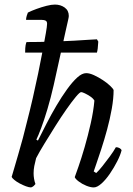

<svg xmlns="http://www.w3.org/2000/svg" viewBox="-20 -820 581 840"><path d="M90 -590Q90 -612 92 -622Q94 -632 96 -636Q118 -636 152.5 -636.5Q187 -637 227 -638.5Q267 -640 304 -642Q341 -644 368.5 -646Q396 -648 404 -648L410 -638Q409 -619 407.5 -607.5Q406 -596 404 -590ZM116 0Q107 0 93.5 -5Q80 -10 66 -17.5Q52 -25 42.5 -33Q33 -41 31 -46Q35 -59 42.5 -85Q50 -111 60 -145Q70 -179 80 -216Q90 -253 98 -287Q111 -337 123.5 -391.5Q136 -446 147 -499Q158 -552 166.5 -597.5Q175 -643 180.5 -674.5Q186 -706 186 -716Q186 -726 180 -729.5Q174 -733 163 -733H94Q94 -741 97 -751Q100 -761 102 -765Q118 -773 140 -781Q162 -789 183.5 -794.5Q205 -800 220 -800Q245 -800 263 -787Q281 -774 281 -750Q281 -745 277.5 -730Q274 -715 268 -688L215 -448Q202 -391 187.5 -342.5Q173 -294 160 -259.5Q147 -225 139 -209L146 -205Q163 -239 183.5 -279Q204 -319 227 -358Q250 -397 273.5 -429.5Q297 -462 318 -481Q339 -500 357 -500Q372 -500 391.5 -491Q411 -482 430 -469.5Q449 -457 462 -444.5Q475 -432 477 -426Q477 -389 469 -344Q461 -299 448.5 -253Q436 -207 423 -167.5Q410 -128 401 -102Q392 -76 390 -70L401 -63Q412 -73 428 -93Q444 -113 460.5 -135.5Q477 -158 487 -176Q496 -176 503 -172Q510 -168 512 -163Q507 -142 493 -114.5Q479 -87 461 -60.5Q443 -34 424 -17Q405 0 390 0Q376 0 357.5 -7.5Q339 -15 324.5 -26Q310 -37 307 -45Q311 -56 323.5 -91.5Q336 -127 350.5 -177Q365 -227 377 -280.5Q389 -334 393 -380Q387 -390 375 -398Q363 -406 351.5 -411.5Q340 -417 335 -417Q329 -417 311.5 -396Q294 -375 270.5 -341.5Q247 -308 222.5 -269Q198 -230 175 -192.5Q152 -155 138 -128Q133 -109 130 -93.5Q127 -78 127 -62Q127 -50 129 -38Q131 -26 135 -15Q132 -11 128 -7Q124 -3 116 0Z"/></svg>

Font: Texturina Medium 12pt
Style: Italic
Weight: 400
Italic angle: -11°
Version: Version 1.002